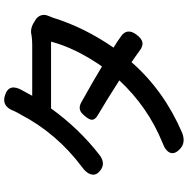

<svg xmlns="http://www.w3.org/2000/svg" viewBox="-10 -832 878 897"><g transform="rotate(-90 428.5 -383.0)"><path d="M164 -27Q173 -49 212 -63Q378 -131 502 -264Q407 -325 342 -363Q318 -376 318 -392Q318 -406 338 -428Q352 -445 365 -448Q379 -452 397 -443Q503 -384 567 -345Q653 -469 683 -583H527H371Q274 -449 150 -354Q113 -328 81 -353Q56 -372 63 -396Q69 -419 98 -439Q255 -557 343 -726Q349 -735 358 -754Q380 -816 433 -798Q492 -779 454 -715Q449 -707 442 -693L430 -671H668Q691 -671 712 -674Q741 -682 771 -664L784 -656Q801 -646 806 -629Q811 -612 803 -595Q797 -579 794 -572Q750 -429 655 -291Q685 -273 705 -258Q750 -229 715 -183Q697 -159 679 -156Q661 -153 638 -171Q630 -177 613 -189Q596 -201 587 -207Q455 -56 258 29Q213 47 184 21.5Q155 -4 164 -27Z"/></g></svg>

Font: GenSenRounded TW M
Style: Regular
Weight: 500
Version: Version 1.501;PS 1;hotconv 16.6.51;makeotf.lib2.5.65220